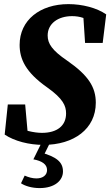

<svg xmlns="http://www.w3.org/2000/svg" viewBox="-20 -696 544 947"><path d="M3.1 -32.1C51.6 0.1 123 18.6 194.4 18.6C344.6 18.6 452.5 -60.3 452.5 -189.2C452.5 -265.2 416.8 -323.7 311.7 -396.6C236.4 -447.8 215.1 -481 215.1 -521.1C215.1 -579.4 266.1 -616.4 335.4 -616.4C374.5 -616.4 407 -605.6 446.3 -577.8L389.7 -635L399.6 -484.2H486.5L503.8 -625C457.8 -657.2 386 -675.7 317.7 -675.7C177.1 -675.7 76.8 -596.5 76.8 -474.8C76.8 -405.6 105.6 -340 212.7 -264.9C291.9 -208.8 305.9 -173.5 305.9 -136.4C305.9 -75.3 261.1 -40.7 186.9 -40.7C147 -40.7 93.6 -53.6 55.6 -73.4L118.6 -18.4L104.2 -180.6H18.5L3.1 -32.1ZM144.6 89.9C185.9 97.6 212.1 113.6 212.1 142.7C212.1 168.4 190.6 184 159.9 184C140.6 184 120.9 178.7 101.7 170.1L83.6 208C103.9 221.7 137.9 231.7 175.4 231.7C250.9 231.7 290.6 193.4 290.6 149.8C290.6 102.1 257.3 76.8 177.9 55L191.3 79.6L230.6 0H189L144.6 89.9Z"/></svg>

Font: Source Serif 4 Variable
Style: Italic
Weight: 400
Italic angle: -12°
Designer: Frank Grießhammer
Foundry: Adobe Systems Incorporated
Version: Version 4.004;hotconv 1.0.116;makeotfexe 2.5.65601